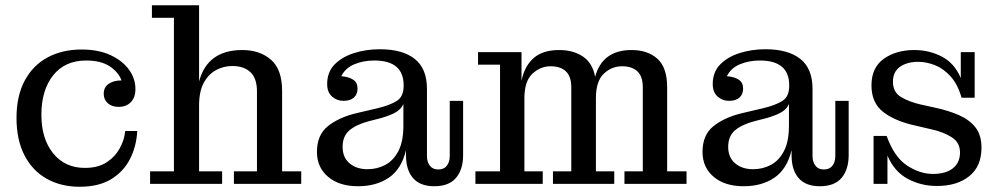

<svg xmlns="http://www.w3.org/2000/svg" viewBox="-20 -702 3817 733"><path d="M284 11Q213 11 158.5 -19.5Q104 -50 73.5 -109Q43 -168 43 -252Q43 -336 74.5 -394.5Q106 -453 162 -483Q218 -513 292 -513Q356 -513 402 -491.5Q448 -470 472.5 -436Q497 -402 497 -362Q497 -330 479.5 -312Q462 -294 433 -294Q407 -294 391.5 -308Q376 -322 376 -344Q376 -369 395 -382Q414 -395 444 -395Q432 -427 398.5 -449Q365 -471 309 -471Q228 -471 183 -414.5Q138 -358 138 -264Q138 -172 183 -116.5Q228 -61 304 -61Q354 -61 386.5 -82Q419 -103 437 -135.5Q455 -168 458 -202H504Q501 -144 476.5 -95.5Q452 -47 404.5 -18Q357 11 284 11Z M553 0V-48H644V-634H560V-682H740V-391Q772 -511 905 -511Q972 -511 1014.5 -474Q1057 -437 1057 -355V-48H1130V0H873V-48H961V-353Q961 -403 936 -426.5Q911 -450 867 -450Q834 -450 805 -434.5Q776 -419 758 -386Q740 -353 740 -299V-48H828V0Z M1347 9Q1275 9 1232.5 -27Q1190 -63 1190 -122Q1190 -187 1232 -220.5Q1274 -254 1341 -270L1422 -289Q1468 -300 1494.5 -316.5Q1521 -333 1521 -374V-376Q1521 -471 1409 -471Q1367 -471 1332.5 -456.5Q1298 -442 1283 -411Q1311 -409 1328 -398Q1345 -387 1345 -364Q1345 -342 1331 -329.5Q1317 -317 1291 -317Q1266 -317 1247.5 -333.5Q1229 -350 1229 -381Q1229 -427 1257.5 -456Q1286 -485 1332 -499.5Q1378 -514 1430 -514Q1517 -514 1563.5 -477Q1610 -440 1610 -363V-106Q1610 -84 1621 -69.5Q1632 -55 1653 -55Q1675 -55 1686 -69.5Q1697 -84 1697 -106V-317H1748V-110Q1748 -55 1721 -23Q1694 9 1638 9Q1584 9 1557 -22Q1530 -53 1530 -109V-129Q1513 -57 1465 -24Q1417 9 1347 9ZM1288 -141Q1288 -101 1314.5 -78.5Q1341 -56 1383 -56Q1420 -56 1451 -72.5Q1482 -89 1501 -125.5Q1520 -162 1520 -222V-305Q1512 -286 1492 -274Q1472 -262 1434 -251L1387 -239Q1339 -226 1313.5 -204Q1288 -182 1288 -141Z M1795 0V-48H1889V-455H1805V-503H1971V-394Q1983 -451 2018 -481Q2053 -511 2115 -511Q2168 -511 2205 -486.5Q2242 -462 2252 -409Q2280 -511 2391 -511Q2453 -511 2490 -477.5Q2527 -444 2527 -369V-48H2601V0H2364V-48H2434V-369Q2434 -410 2413.5 -429.5Q2393 -449 2355 -449Q2315 -449 2285 -420.5Q2255 -392 2255 -327V-48H2325V0H2091V-48H2161V-369Q2161 -410 2140.5 -429.5Q2120 -449 2082 -449Q2043 -449 2012.5 -420.5Q1982 -392 1982 -327V-48H2052V0Z M2819 9Q2747 9 2704.5 -27Q2662 -63 2662 -122Q2662 -187 2704 -220.5Q2746 -254 2813 -270L2894 -289Q2940 -300 2966.5 -316.5Q2993 -333 2993 -374V-376Q2993 -471 2881 -471Q2839 -471 2804.5 -456.5Q2770 -442 2755 -411Q2783 -409 2800 -398Q2817 -387 2817 -364Q2817 -342 2803 -329.5Q2789 -317 2763 -317Q2738 -317 2719.5 -333.5Q2701 -350 2701 -381Q2701 -427 2729.5 -456Q2758 -485 2804 -499.5Q2850 -514 2902 -514Q2989 -514 3035.5 -477Q3082 -440 3082 -363V-106Q3082 -84 3093 -69.5Q3104 -55 3125 -55Q3147 -55 3158 -69.5Q3169 -84 3169 -106V-317H3220V-110Q3220 -55 3193 -23Q3166 9 3110 9Q3056 9 3029 -22Q3002 -53 3002 -109V-129Q2985 -57 2937 -24Q2889 9 2819 9ZM2760 -141Q2760 -101 2786.5 -78.5Q2813 -56 2855 -56Q2892 -56 2923 -72.5Q2954 -89 2973 -125.5Q2992 -162 2992 -222V-305Q2984 -286 2964 -274Q2944 -262 2906 -251L2859 -239Q2811 -226 2785.5 -204Q2760 -182 2760 -141Z M3315 0V-183H3365Q3394 -102 3443 -70Q3492 -38 3541 -38Q3591 -38 3618 -59.5Q3645 -81 3645 -120Q3645 -158 3613.5 -178Q3582 -198 3537 -208L3477 -222Q3398 -239 3352.5 -274Q3307 -309 3307 -376Q3307 -444 3354 -477.5Q3401 -511 3471 -511Q3527 -511 3575.5 -486Q3624 -461 3648 -404V-503H3701V-329H3651Q3636 -381 3608.5 -411Q3581 -441 3548.5 -453.5Q3516 -466 3486 -466Q3443 -466 3416 -447Q3389 -428 3389 -390Q3389 -350 3420 -331.5Q3451 -313 3495 -303L3554 -290Q3604 -279 3643 -261.5Q3682 -244 3704.5 -215Q3727 -186 3727 -138Q3727 -67 3680.5 -29.5Q3634 8 3557 8Q3496 8 3445 -19.5Q3394 -47 3368 -108V0Z"/></svg>

Font: Montagu Slab 144pt
Style: Regular
Weight: 400
Designer: Florian Karsten
Foundry: Florian Karsten
Version: Version 1.000; ttfautohint (v1.8.3)